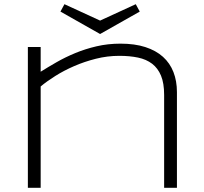

<svg xmlns="http://www.w3.org/2000/svg" viewBox="-20 -895 973 915"><path d="M762.2 0V-442.9Q762.2 -498.5 747.3 -534.4Q732.4 -570.3 704.8 -591.3Q677.2 -612.3 637.7 -620.6Q598.1 -628.9 548.8 -628.9Q491.7 -628.9 436.8 -615Q381.8 -601.1 333 -579.8Q284.2 -558.6 243.2 -532.7Q202.1 -506.8 173.8 -482.9V0H112.8V-670.9H173.8V-553.2Q208 -574.7 249.3 -598.4Q290.5 -622.1 338.1 -641.8Q385.7 -661.6 439.9 -674.3Q494.1 -687 554.2 -687Q622.1 -687 672.6 -670.7Q723.1 -654.3 756.6 -624.3Q790 -594.2 806.6 -551.5Q823.2 -508.8 823.2 -456.1V0ZM646 -839.8 457 -732.9 268.1 -839.8 287.1 -875 457 -796.9 627 -875Z"/></svg>

Font: Syncopate
Style: Regular
Weight: 400
Width: 7
Version: Version 001.001